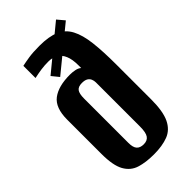

<svg xmlns="http://www.w3.org/2000/svg" viewBox="-221 -749 815 815"><g transform="rotate(-45 186.5 -341.5)"><path d="M185 8Q137 8 102 -3Q67 -14 48 -48Q29 -82 29 -151V-357Q29 -428 66 -456Q103 -484 172 -484Q187 -484 202 -481Q217 -478 226 -470V-487Q226 -522 216.5 -544.5Q207 -567 189.5 -577.5Q172 -588 147 -588Q123 -588 102.5 -585Q82 -582 59 -577V-650Q77 -654 102.5 -658Q128 -662 167 -662Q224 -662 258.5 -647Q293 -632 311 -598Q329 -564 335.5 -509Q342 -454 342 -375V-166Q342 -94 324 -56.5Q306 -19 271 -5.5Q236 8 185 8ZM185 -53Q207 -53 217 -67.5Q227 -82 227 -118V-383Q227 -393 223 -402.5Q219 -412 209.5 -417.5Q200 -423 183 -423Q161 -423 152 -411Q143 -399 143 -369V-103Q143 -76 153.5 -64.5Q164 -53 185 -53ZM136 -506 110 -538 296 -691 323 -659Z"/></g></svg>

Font: Alumni Sans
Style: Bold
Weight: 700
Designer: Robert E. Leuschke
Foundry: Robert E. Leuschke
Version: Version 1.018